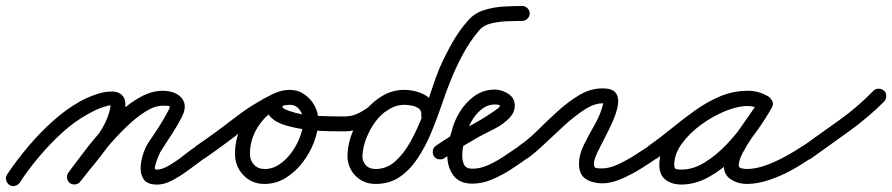

<svg xmlns="http://www.w3.org/2000/svg" viewBox="-45 -586 2988 643"><path d="M21 26Q15 34 5 36.5Q-5 39 -14 33Q-22 27 -24.5 17Q-27 7 -21 -2Q9 -47 48 -93.5Q87 -140 131.5 -180Q176 -220 224 -247Q246 -259 275.5 -269.5Q305 -280 331 -279.5Q357 -279 369 -260.5Q381 -242 369 -197Q358 -158 333 -120Q308 -82 278.5 -46Q249 -10 224 22Q224 22 224 22Q224 22 224 22Q218 30 207.5 31.5Q197 33 189 27Q181 21 179.5 10.5Q178 0 184 -8Q207 -38 235 -71.5Q263 -105 287 -140Q311 -175 321 -211Q326 -230 325 -232.5Q324 -235 306 -229Q291 -225 276.5 -218Q262 -211 248 -203Q204 -179 162.5 -141Q121 -103 84.5 -59.5Q48 -16 21 26Q21 26 21 26Q21 26 21 26ZM224 22Q218 30 207.5 31.5Q197 33 189 27Q181 21 179.5 10.5Q178 0 184 -8Q203 -33 229 -68Q255 -103 287 -140Q319 -177 354.5 -209.5Q390 -242 427 -262Q464 -282 500 -282Q527 -282 546.5 -271.5Q566 -261 572 -241.5Q578 -222 564 -194Q564 -194 564 -194Q564 -194 564 -194Q549 -165 531 -137.5Q513 -110 495 -82Q492 -78 485.5 -62.5Q479 -47 475 -32.5Q471 -18 478 -18Q496 -17 521.5 -32Q547 -47 571.5 -66.5Q596 -86 613 -97Q613 -97 613 -97Q613 -97 613 -97Q621 -103 631.5 -101.5Q642 -100 647 -91Q653 -83 651.5 -72.5Q650 -62 641 -57Q619 -41 590.5 -19.5Q562 2 532 18Q502 34 474 32Q446 30 435.5 13.5Q425 -3 426 -26Q427 -49 435 -72Q443 -95 453 -110Q471 -136 488 -162.5Q505 -189 520 -218Q520 -218 520 -218Q520 -218 520 -218Q526 -230 521 -231Q516 -232 500 -232Q473 -232 441.5 -212Q410 -192 377.5 -160.5Q345 -129 315 -93.5Q285 -58 261.5 -27Q238 4 224 22Q224 22 224 22Q224 22 224 22Z M606 -63Q601 -71 602.5 -81.5Q604 -92 613 -98Q676 -141 738.5 -189.5Q801 -238 870 -272Q882 -277 890.5 -273Q899 -269 903 -260Q908 -251 905.5 -241.5Q903 -232 892 -227Q848 -206 820 -163Q792 -120 792 -71Q792 -49 805.5 -34.5Q819 -20 841 -20Q868 -20 891.5 -36Q915 -52 933 -77.5Q951 -103 961 -131Q971 -159 971 -183Q971 -201 958.5 -218Q946 -235 926 -235Q923 -235 912.5 -234Q902 -233 901 -230Q901 -230 901 -230Q901 -230 901 -230Q899 -225 909 -220.5Q919 -216 922 -215Q964 -200 1014 -198Q1064 -196 1108 -196Q1118 -196 1125.5 -188.5Q1133 -181 1133 -171Q1133 -161 1125.5 -153.5Q1118 -146 1108 -146Q1093 -146 1059 -146.5Q1025 -147 985.5 -151.5Q946 -156 912 -166Q878 -176 860 -195.5Q842 -215 853 -246Q853 -246 853 -246Q853 -246 853 -246Q861 -269 882.5 -277Q904 -285 926 -285Q953 -285 974.5 -270Q996 -255 1008.5 -232Q1021 -209 1021 -183Q1021 -148 1007 -111Q993 -74 968.5 -42Q944 -10 911.5 10Q879 30 841 30Q798 30 770 0.5Q742 -29 742 -71Q742 -134 778 -190Q814 -246 871 -272Q882 -277 891 -273Q900 -269 904 -260Q908 -252 905.5 -242Q903 -232 892 -227Q825 -194 764 -146.5Q703 -99 641 -56Q633 -51 622.5 -52.5Q612 -54 606 -63Z M1083 -171Q1083 -181 1090.5 -188.5Q1098 -196 1108 -196Q1137 -196 1161 -209.5Q1185 -223 1207 -241Q1229 -259 1254 -272Q1279 -285 1310 -285Q1310 -285 1310 -285Q1309 -285 1309 -285Q1335 -285 1360.5 -276Q1386 -267 1402 -248Q1418 -229 1415 -199Q1415 -186 1406.5 -180.5Q1398 -175 1389 -175Q1379 -176 1372 -183Q1365 -190 1366 -202Q1367 -216 1357 -223Q1347 -230 1333.5 -232.5Q1320 -235 1309 -235Q1280 -235 1255 -219Q1230 -203 1211.5 -177.5Q1193 -152 1182 -123.5Q1171 -95 1169 -69Q1167 -48 1179 -34Q1191 -20 1213 -20Q1250 -20 1279 -46Q1308 -72 1330.5 -113Q1353 -154 1370.5 -200Q1388 -246 1401.5 -288Q1415 -330 1427 -358Q1446 -401 1469 -442Q1492 -483 1523 -518Q1544 -542 1575.5 -552Q1607 -562 1641 -564Q1675 -566 1704 -566Q1714 -566 1721.5 -558.5Q1729 -551 1729 -541Q1729 -531 1721.5 -523.5Q1714 -516 1704 -516Q1685 -516 1656.5 -515Q1628 -514 1601.5 -508Q1575 -502 1561 -486Q1528 -447 1504 -402Q1480 -357 1462 -311Q1448 -276 1433 -231.5Q1418 -187 1399 -141.5Q1380 -96 1354.5 -57Q1329 -18 1294.5 6Q1260 30 1213 30Q1170 30 1143 0Q1116 -30 1119 -73Q1121 -109 1136.5 -146Q1152 -183 1177.5 -214.5Q1203 -246 1236.5 -265.5Q1270 -285 1309 -285Q1335 -285 1360.5 -276Q1386 -267 1402 -248Q1418 -229 1415 -199Q1415 -186 1406.5 -180.5Q1398 -175 1389 -175Q1379 -176 1372 -183Q1365 -190 1366 -202Q1367 -216 1357 -223Q1347 -230 1333 -232.5Q1319 -235 1309 -235Q1309 -235 1309 -235Q1309 -235 1309 -235Q1283 -235 1260.5 -221.5Q1238 -208 1215.5 -190.5Q1193 -173 1167 -159.5Q1141 -146 1108 -146Q1098 -146 1090.5 -153.5Q1083 -161 1083 -171Z M1408 -63Q1403 -71 1404.5 -81.5Q1406 -92 1415 -98Q1462 -131 1514 -157Q1566 -183 1613 -216Q1616 -218 1622.5 -223Q1629 -228 1629 -232Q1629 -236 1612 -236Q1587 -236 1566.5 -219Q1546 -202 1533 -178Q1520 -154 1515 -133Q1515 -133 1515 -132Q1515 -131 1515 -131Q1510 -114 1506.5 -98.5Q1503 -83 1503 -66Q1503 -47 1509.5 -34Q1516 -21 1537 -21Q1564 -21 1592 -34Q1620 -47 1646.5 -65Q1673 -83 1694 -97Q1702 -103 1712.5 -101.5Q1723 -100 1728 -91Q1734 -83 1732.5 -72.5Q1731 -62 1722 -57Q1696 -38 1666 -18.5Q1636 1 1603 15Q1570 29 1537 29Q1494 29 1473.5 1.5Q1453 -26 1453 -66Q1453 -87 1457 -106Q1461 -125 1467 -145Q1467 -145 1467 -144Q1467 -143 1467 -143Q1474 -177 1494 -210Q1514 -243 1544 -264.5Q1574 -286 1612 -286Q1635 -286 1657 -272Q1679 -258 1679 -232Q1679 -210 1661 -191Q1641 -170 1612.5 -155.5Q1584 -141 1559 -128Q1529 -111 1500 -93.5Q1471 -76 1443 -56Q1435 -51 1424.5 -52.5Q1414 -54 1408 -63Z M1687 -63Q1682 -71 1683.5 -81.5Q1685 -92 1694 -98Q1725 -119 1757.5 -151.5Q1790 -184 1825 -215.5Q1860 -247 1896.5 -268.5Q1933 -290 1973 -290Q2006 -290 2017 -275Q2028 -260 2024.5 -236Q2021 -212 2008.5 -183Q1996 -154 1981 -125.5Q1966 -97 1955 -74Q1944 -51 1944 -38Q1944 -24 1952.5 -23Q1961 -22 1972 -22Q1995 -22 2024.5 -35.5Q2054 -49 2082 -67Q2110 -85 2128 -97Q2136 -103 2146.5 -101.5Q2157 -100 2162 -91Q2168 -83 2166.5 -72.5Q2165 -62 2156 -57Q2133 -41 2101 -21Q2069 -1 2035 13.5Q2001 28 1972 28Q1940 28 1917 13.5Q1894 -1 1894 -38Q1894 -67 1909.5 -99Q1925 -131 1943 -162Q1961 -193 1970 -221Q1974 -236 1975 -238Q1976 -240 1973 -240Q1945 -240 1912 -218.5Q1879 -197 1844.5 -165.5Q1810 -134 1778.5 -104Q1747 -74 1722 -56Q1714 -51 1703.5 -52.5Q1693 -54 1687 -63Z M2121 -63Q2116 -71 2117.5 -81.5Q2119 -92 2128 -98Q2165 -124 2203.5 -155.5Q2242 -187 2282.5 -216Q2323 -245 2367 -263.5Q2411 -282 2460 -282Q2478 -282 2496 -277Q2514 -272 2530 -261Q2539 -254 2540 -244.5Q2541 -235 2536 -227Q2531 -220 2522 -216.5Q2513 -213 2502 -219Q2482 -231 2458 -231Q2426 -231 2384 -214Q2342 -197 2303 -168.5Q2264 -140 2238.5 -105Q2213 -70 2213 -34Q2213 -22 2219 -20Q2225 -18 2237 -18Q2276 -18 2315 -42Q2354 -66 2389 -103Q2424 -140 2451.5 -179.5Q2479 -219 2496 -250Q2502 -261 2512 -262.5Q2522 -264 2530 -260Q2538 -255 2542 -246Q2546 -237 2540 -226Q2530 -208 2512 -182Q2494 -156 2475 -128Q2456 -100 2442.5 -74.5Q2429 -49 2429 -32Q2429 -24 2439.5 -22Q2450 -20 2455 -20Q2486 -20 2520 -32.5Q2554 -45 2586 -62.5Q2618 -80 2643 -97Q2643 -97 2643 -97Q2643 -97 2643 -97Q2651 -103 2661.5 -101.5Q2672 -100 2677 -91Q2683 -83 2681.5 -72.5Q2680 -62 2671 -57Q2642 -36 2605.5 -16Q2569 4 2530 17Q2491 30 2455 30Q2427 30 2403 15Q2379 0 2379 -32Q2379 -58 2392 -86.5Q2405 -115 2424.5 -143.5Q2444 -172 2463.5 -199Q2483 -226 2496 -250Q2502 -261 2512 -262.5Q2522 -264 2530 -260Q2538 -255 2542 -246Q2546 -237 2540 -226Q2519 -188 2487 -143.5Q2455 -99 2415 -59Q2375 -19 2329.5 6.5Q2284 32 2237 32Q2205 32 2184 16Q2163 0 2163 -34Q2163 -71 2182.5 -107Q2202 -143 2234 -174.5Q2266 -206 2305 -230Q2344 -254 2384 -267.5Q2424 -281 2458 -281Q2496 -281 2528 -263Q2538 -257 2538.5 -247Q2539 -237 2534 -229Q2529 -221 2519.5 -217.5Q2510 -214 2500 -221Q2492 -227 2481 -229.5Q2470 -232 2460 -232Q2417 -232 2377 -213.5Q2337 -195 2299 -167Q2261 -139 2225.5 -109.5Q2190 -80 2156 -56Q2148 -51 2137.5 -52.5Q2127 -54 2121 -63Z M2637 -61Q2631 -70 2632.5 -80Q2634 -90 2643 -96Q2703 -139 2765.5 -183.5Q2828 -228 2880 -282Q2880 -282 2880 -282Q2880 -282 2880 -282Q2887 -289 2897.5 -289Q2908 -289 2916 -282Q2923 -275 2923 -264.5Q2923 -254 2916 -246Q2862 -192 2798 -146Q2734 -100 2671 -55Q2663 -49 2653 -51Q2643 -53 2637 -61Z"/></svg>

Font: FRB American Cursive Semibold
Style: Italic
Weight: 600
Italic angle: -25°
Version: Version 2.0;Modular Font Editor K font №1